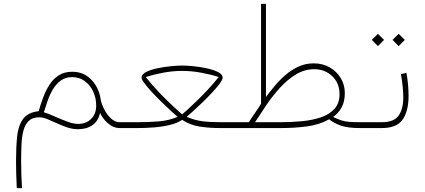

<svg xmlns="http://www.w3.org/2000/svg" viewBox="-20 -663 2198 994"><path d="M501 -149.4Q504.4 -127.9 518.1 -99.9Q531.7 -71.8 553.2 -51Q574.7 -30.3 599.6 -30.3H628.9V0H599.6Q566.4 0 537.8 -25.6Q509.3 -51.3 498 -79.1Q489.3 -37.1 459.5 -15.6Q429.7 5.9 382.8 5.9Q356 5.9 328.1 -3.4Q300.3 -12.7 274.2 -24.9Q248 -37.1 224.9 -46.4Q201.7 -55.7 183.1 -55.7Q147.9 -55.7 128.7 -36.9Q109.4 -18.1 101.1 14.2Q92.8 46.4 91.1 87.2Q89.4 127.9 89.4 171.9Q89.4 213.4 90.6 244.6Q91.8 275.9 93.8 311H66.9Q64.9 272.5 64 238.8Q63 205.1 63 171.9Q63 102.1 68.4 45.9Q73.7 -10.3 98.4 -45.7Q123 -81.1 180.2 -87.4Q190.4 -123.5 203.9 -159.4Q217.3 -195.3 236.8 -225.3Q256.3 -255.4 284.9 -273.4Q313.5 -291.5 353.5 -291.5Q414.1 -291.5 453.1 -250.2Q492.2 -209 501 -149.4ZM478 -116.2Q478 -156.2 462.2 -189.7Q446.3 -223.1 418.5 -243.4Q390.6 -263.7 353.5 -263.7Q319.3 -263.7 295.2 -246.3Q271 -229 254.4 -201.2Q237.8 -173.3 226.8 -141.8Q215.8 -110.4 207 -82Q229.5 -75.2 262.2 -60.5Q294.9 -45.9 327.9 -33.7Q360.8 -21.5 383.8 -21.5Q425.8 -21.5 451.9 -47.4Q478 -73.2 478 -116.2Z M922.9 -323.7Q945.8 -323.7 980.7 -320.3Q1015.6 -316.9 1050.5 -309.3Q1085.4 -301.8 1109.1 -290Q1132.8 -278.3 1132.8 -261.2Q1132.8 -251 1117.7 -230.5Q1102.5 -210 1078.9 -184.6Q1055.2 -159.2 1029.1 -133.8Q1002.9 -108.4 980.5 -88.1Q958 -67.9 946.3 -58.1Q989.7 -40 1028.6 -35.2Q1067.4 -30.3 1122.6 -30.3H1201.2V0H1122.6Q1062 0 1012.9 -7.8Q963.9 -15.6 922.9 -42.5Q897.5 -25.4 859.1 -16.1Q820.8 -6.8 776.9 -3.4Q732.9 0 691.4 0H609.4V-30.3H691.9Q750.5 -30.3 802.7 -34.7Q855 -39.1 899.4 -58.1Q887.2 -68.4 864.7 -89.1Q842.3 -109.9 816.2 -135.3Q790 -160.6 766.6 -186Q743.2 -211.4 728 -231.7Q712.9 -252 712.9 -261.2Q712.9 -278.3 736.6 -290.3Q760.3 -302.2 795.2 -309.6Q830.1 -316.9 865 -320.3Q899.9 -323.7 922.9 -323.7ZM922.9 -295.9Q873.5 -295.9 823.5 -286.4Q773.4 -276.9 734.4 -264.2Q769.5 -219.7 809.6 -178.5Q849.6 -137.2 881.3 -108.2Q913.1 -79.1 922.9 -70.8Q930.2 -76.7 950.4 -95Q970.7 -113.3 998.5 -140.4Q1026.4 -167.5 1056.4 -199.5Q1086.4 -231.4 1112.3 -264.2Q1073.7 -276.9 1023.2 -286.4Q972.7 -295.9 922.9 -295.9Z M1604 -335Q1649.9 -335 1686.3 -314.5Q1722.7 -293.9 1743.9 -259Q1765.1 -224.1 1765.1 -181.6Q1765.1 -136.2 1748.3 -106.2Q1731.4 -76.2 1704.6 -57.6Q1729 -45.9 1746.8 -40Q1764.6 -34.2 1786.9 -32.2Q1809.1 -30.3 1845.2 -30.3H1876V0H1845.2Q1782.2 0 1747.3 -11.7Q1712.4 -23.4 1683.6 -45.4Q1636.2 -18.1 1571.8 -9Q1507.3 0 1433.6 0H1181.6V-30.3H1268.6Q1280.8 -50.8 1300 -78.1Q1319.3 -105.5 1331.5 -126V-643.1H1356.9V-161.1Q1377.4 -188.5 1402.8 -218.8Q1428.2 -249 1458.7 -275.4Q1489.3 -301.8 1525.6 -318.4Q1562 -335 1604 -335ZM1606.9 -304.7Q1557.1 -304.7 1513.2 -278.3Q1469.2 -252 1430.9 -210.2Q1392.6 -168.5 1360.1 -120.6Q1327.6 -72.8 1300.3 -30.3H1431.6Q1485.8 -30.3 1540 -35.2Q1594.2 -40 1638.9 -54.7Q1683.6 -69.3 1710.7 -98.4Q1737.8 -127.4 1737.8 -175.8Q1737.8 -232.4 1700 -268.6Q1662.1 -304.7 1606.9 -304.7Z M2043.9 -487.8 2075.7 -456.5 2043.9 -424.3 2012.2 -456.5ZM1936.5 -487.8 1968.3 -456.5 1936.5 -424.3 1904.8 -456.5ZM1856.4 -30.3H1956.1Q2019.5 -30.3 2043.7 -64.5Q2067.9 -98.6 2067.9 -159.7Q2067.9 -184.6 2064.5 -217Q2061 -249.5 2055.7 -278.8L2084 -286.1Q2089.4 -259.3 2092.3 -226.1Q2095.2 -192.9 2095.2 -167.5Q2095.2 -87.9 2064.5 -43.9Q2033.7 0 1957 0H1856.4Z"/></svg>

Font: Vazirmatn UI Thin
Style: Regular
Weight: 100
Designer: Saber Rastikerdar
Foundry: Saber Rastikerdar
Version: Version 33.003